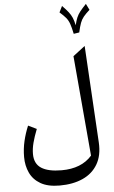

<svg xmlns="http://www.w3.org/2000/svg" viewBox="-77 -1109 830 1402"><g transform="rotate(-5 338.0 -407.5)"><path d="M541.5 -856 500.5 -849.6Q490.7 -897.5 481.2 -924.1Q471.7 -950.7 455.8 -969.7Q439.9 -988.8 410.6 -1014.2L433.1 -1059.6Q461.9 -1030.3 478 -1009.5Q494.1 -988.8 503.7 -966.8Q513.2 -944.8 520.5 -910.6Q528.3 -944.3 537.6 -966.3Q546.9 -988.3 563.2 -1009Q579.6 -1029.8 607.9 -1059.6L630.4 -1014.2Q601.6 -988.3 585.7 -969Q569.8 -949.7 560.5 -924.6Q551.3 -899.4 541.5 -856ZM572.3 -754.4 613.8 -43Q619.1 51.8 581.5 116Q543.9 180.2 472.2 212.6Q400.4 245.1 302.2 245.1Q216.3 245.1 163.1 214.4Q109.9 183.6 85.4 131.3Q61 79.1 61 15.1Q61 -44.4 74.2 -100.8Q87.4 -157.2 109.9 -210.9L171.4 -181.2Q149.9 -126.5 138.7 -83.5Q127.4 -40.5 127.4 -1.5Q127.4 70.8 178 103Q228.5 135.3 326.2 135.3Q471.7 135.3 548.8 47.4L484.4 -687Z"/></g></svg>

Font: Pinar Medium
Style: Regular
Weight: 500
Designer: Amin Abedi
Version: Version 3.000